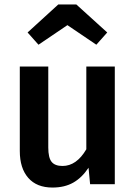

<svg xmlns="http://www.w3.org/2000/svg" viewBox="-20 -828 611 863"><path d="M496 0H385L378 -74Q348 -29 309 -7Q270 15 216 15Q145 15 107 -28.5Q69 -72 69 -149V-529H197V-165Q197 -119 212 -100.5Q227 -82 261 -82Q324 -82 368 -157V-529H496ZM104 -682 242 -808H323L462 -682L413 -627L283 -715L153 -627Z"/></svg>

Font: Fira Sans Medium
Style: Regular
Weight: 500
Designer: bBox Type GmbH & Carrois Corporate GbR & Edenspiekermann AG
Foundry: bBox Type GmbH & Carrois Corporate GbR & Edenspiekermann AG
Version: Version 4.301